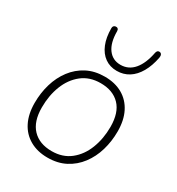

<svg xmlns="http://www.w3.org/2000/svg" viewBox="-178 -851 894 971"><g transform="rotate(30 269.0 -365.5)"><path d="M245 8Q186 8 142 -17Q98 -42 74.5 -88.5Q51 -135 51 -200Q51 -258 66.5 -310.5Q82 -363 113 -404Q144 -445 189 -468.5Q234 -492 293 -492Q353 -492 396.5 -467Q440 -442 463.5 -395.5Q487 -349 487 -284Q487 -226 471.5 -173.5Q456 -121 425 -80Q394 -39 349 -15.5Q304 8 245 8ZM247 -31Q311 -31 355 -66Q399 -101 421.5 -159Q444 -217 444 -286Q444 -369 403.5 -411Q363 -453 291 -453Q227 -453 183 -418Q139 -383 116.5 -325.5Q94 -268 94 -198Q94 -116 134.5 -73.5Q175 -31 247 -31ZM329 -547Q289 -547 259.5 -568Q230 -589 214 -628Q198 -667 198 -721Q198 -729 202 -733.5Q206 -738 213 -739Q221 -740 226 -735.5Q231 -731 231 -722Q231 -655 257.5 -619Q284 -583 330 -583Q377 -583 408 -619.5Q439 -656 452 -724Q454 -732 458.5 -736Q463 -740 470 -739Q478 -738 481.5 -731Q485 -724 483 -713Q473 -661 451.5 -623.5Q430 -586 399 -566.5Q368 -547 329 -547Z"/></g></svg>

Font: Nunito ExtraLight
Style: Italic
Weight: 200
Italic angle: -9°
Designer: Vernon Adams
Foundry: Vernon Adams
Version: Version 3.602